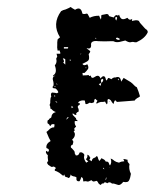

<svg xmlns="http://www.w3.org/2000/svg" viewBox="-20 -523 443 550"><path d="M112 -85Q110 -90 115 -91Q115 -89 117 -87Q125 -95 113 -99Q111 -111 125 -119Q121 -125 113 -145L118 -149L123 -154Q130 -159 135 -158L136 -163V-167Q126 -169 125 -162L123 -163L122 -164Q122 -166 119 -168L117 -169L116 -171V-177Q118 -180 120 -180Q120 -182 123 -184L125 -185L127 -187Q128 -199 140 -202Q134 -204 131 -207L128 -210Q126 -212 124 -212Q125 -217 122 -222L124 -228V-234Q124 -242 127 -247L126 -250V-253Q126 -256 129 -258L138 -257Q143 -255 145 -257Q147 -258 147 -259Q147 -260 145.5 -262.5Q144 -265 141 -268L138 -270H134Q131 -271 130 -274Q135 -276 133 -288L132 -292L131 -297Q131 -301 134 -304L133 -305L132 -307Q145 -314 137 -336Q142 -341 142 -349L141 -355L144 -361L142 -369H152Q154 -371 152 -374L151 -377L150 -379Q149 -378 145 -378Q143 -388 144 -394V-402L145 -410Q150 -415 152 -416Q128 -454 155 -491L161 -494L168 -496Q178 -500 182 -503L188 -499L195 -495Q212 -506 216 -484Q220 -482 224 -483L227 -484Q230 -484 231 -483Q232 -481 237 -472Q248 -478 264 -478L266 -473L269 -467L270 -472V-476Q270 -479 271 -480L286 -483Q292 -482 292 -477Q295 -476 300 -474.5Q305 -473 306 -473Q308 -477 311 -479Q316 -481 317 -478L319 -479L321 -481Q325 -468 332 -468Q338 -468 345 -472Q351 -463 359 -469Q358 -468 358 -463L363 -464L369 -465Q378 -465 379 -461Q380 -458 386 -452L394 -443L397 -440L400 -438Q404 -434 403 -430Q395 -413 371 -402H366Q363 -403 359 -403L354 -402Q349 -401 339 -407L331 -405L323 -403Q313 -401 307 -404Q306 -405 303 -405H298Q280 -404 262 -405Q248 -407 243 -402Q240 -399 241 -393Q241 -381 228 -385Q229 -383 233 -381L235 -379L237 -378Q241 -376 234 -368Q237 -354 233 -350Q231 -347 216 -340Q220 -333 230 -339Q235 -331 232 -325L230 -323Q229 -321 228 -320L222 -314H216Q217 -312 217 -307Q229 -307 234 -308Q236 -303 240 -307Q241 -300 245 -300Q248 -300 252 -303Q256 -306 260 -306Q265 -306 268 -298Q274 -307 279 -304Q282 -303 284 -292L288 -296L289 -298V-299Q291 -301 299 -296L301 -298L304 -300Q309 -302 311 -301Q325 -307 327 -289Q328 -291 331 -295Q334 -299 334 -300L344 -294L354 -288L359 -284L363 -280Q367 -275 372 -273L377 -260L381 -247L377 -244L373 -242Q367 -238 366 -235L341 -233L315 -231L310 -236Q306 -232 306 -226Q304 -225 300 -231Q300 -232 299 -233L297 -236L294 -238Q291 -241 288 -237V-230Q288 -226 286 -224Q284 -226 283 -228L282 -230L281 -232L275 -231H269Q263 -230 257 -226Q255 -228 257 -231L258 -232L259 -235L257 -236Q255 -238 253 -240Q250 -238 250 -236V-233L249 -230Q241 -226 238 -229L235 -228L232 -226Q228 -224 225 -225Q225 -227 223 -235Q211 -237 204 -230Q204 -229 206 -227H209Q210 -226 208 -223L205 -221L203 -219V-215L205 -211Q206 -207 205 -203L202 -202L200 -200Q197 -199 199 -194Q197 -193 193 -195L191 -197L188 -198Q187 -195 191 -191L195 -187L198 -184Q197 -182 199 -180L201 -179Q202 -178 202 -176Q197 -177 195 -176Q193 -175 194 -172Q194 -168 195 -166L198 -160Q191 -155 193 -152L194 -151V-150Q194 -149 191 -146Q196 -142 194 -134Q193 -129 186 -122Q190 -121 190 -116L189 -112L188 -108Q185 -109 183 -104Q182 -100 186 -98Q194 -90 194 -87V-84L197 -78Q205 -76 208 -86Q214 -88 218 -84Q223 -81 221 -76Q219 -68 227 -57L230 -59L233 -60L226 -67Q232 -72 230 -80Q235 -78 236 -76L237 -73L239 -71L236 -65L238 -64Q241 -62 243 -61Q243 -67 248 -70L253 -72L257 -76Q260 -75 261 -69Q263 -63 265 -62L268 -66L271 -70L274 -68L278 -66Q281 -64 283 -60H287Q291 -59 292 -55L293 -52L295 -49Q301 -57 297 -69L303 -66L308 -62Q312 -59 321 -57Q322 -58 328 -60L336 -61L335 -64L333 -67Q337 -68 346 -65Q343 -61 351 -53Q348 -39 355 -25L353 -15Q351 -8 350 -7Q347 1 333 -2Q326 7 320 7L316 6L313 5Q306 2 301 3Q294 -4 287 2Q280 -4 276 3Q273 2 272 3L270 5L269 7Q264 5 262 2L260 -2L257 -5L253 -4L249 -3Q245 -3 242 -7Q233 -2 230 -3L226 -4Q222 -4 219 -3L218 -7V-10Q217 -14 213 -16L211 -10L208 -4Q203 -3 200.5 -5.5Q198 -8 199 -15L195 -17L190 -18Q183 -20 182 -24V-21L181 -18Q180 -14 176 -13L173 -15L169 -16Q165 -17 165 -22Q163 -24 163 -21L162 -20H160L155 -24L150 -28Q142 -33 137 -34V-38L140 -41Q139 -44 134 -46L130 -45H127L118 -51L116 -54L115 -56Q115 -60 118 -61Q116 -74 117 -79Q114 -80 112 -85ZM167 -338V-353Q165 -355 163 -355.5Q161 -356 160 -355L162 -352L163 -349Q164 -346 161 -343L163 -342Q165 -340 167 -338ZM312 -412 315 -410 318 -409Q321 -408 324 -411L321 -413L317 -415Q313 -416 312 -412ZM269 -291 270 -288V-285L272 -287L274 -289Q276 -293 276 -294Q276 -295 274 -297Q273 -298 271 -296Q269 -294 269 -291ZM175 -388H163V-384H173Q176 -384 175 -388ZM313 -464 314 -467 315 -470Q317 -473 312 -475Q308 -471 313 -464ZM170 -180 177 -187Q174 -188 172.5 -186Q171 -184 170 -180ZM270 -285 267 -284 263 -282 268 -277ZM284 -16 283 -11 282 -7Q286 -9 284 -16ZM185 -220V-213L188 -215L190 -216Q188 -217 185 -220ZM320 -293V-298Q315 -295 320 -293ZM276 -43 275 -40 279 -38 278 -40 277 -41ZM138 -232Q141 -231 144 -228Q143 -234 138 -232ZM256 -411Q255 -412 255 -415Q251 -413 256 -411ZM139 -248Q138 -248 136 -250Q135 -249 135 -247Q137 -246 139 -248ZM182 -352H180Q179 -351 180 -350Q180 -349 182 -349Q182 -350 183 -351ZM140 -276H135Q137 -273 140 -276ZM141 -284 144 -279Q144 -284 141 -284ZM211 -370V-366L212 -368L213 -369Q211 -369 211 -370ZM224 -328H228V-329H224ZM135 -304 137 -305H138Q138 -306 137 -307Q137 -306 135 -304ZM292 -233H294V-232H292ZM294 -43V-44H293Q293 -43 294 -43ZM122 -144 123 -143Q123 -144 122 -144ZM199 -73 198 -72Z"/></svg>

Font: Kom-post
Style: Regular
Weight: 400
Designer: @guaschetti
Foundry: guaschetti
Version: Version 1.00 December 6, 2021, initial release